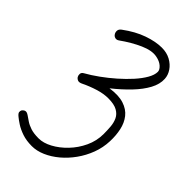

<svg xmlns="http://www.w3.org/2000/svg" viewBox="-297 -1099 1205 1205"><g transform="rotate(45 305.0 -497.0)"><path d="M243 10.5Q195 10.5 157.5 -2.2Q120 -15 94 -32Q68 -49 54.5 -60.5Q37.5 -74 36 -84.2Q34.5 -94.5 40 -104Q48 -114 59 -117Q70 -120 87 -108.5Q102.5 -98 121.2 -85.2Q140 -72.5 168 -63.2Q196 -54 239 -54Q280.5 -54 327.2 -79Q374 -104 415.2 -147Q456.5 -190 482.5 -245.5Q508.5 -301 508.5 -362.5Q508.5 -394 506 -425.8Q503.5 -457.5 491.5 -483.5Q479.5 -509.5 451 -525.5Q422.5 -541.5 370.5 -541.5Q329.5 -541.5 281.8 -526.8Q234 -512 191 -491Q171.5 -481 159.5 -485.2Q147.5 -489.5 140.5 -500Q134.5 -510.5 135.5 -523.2Q136.5 -536 150.5 -544Q191.5 -567 236.2 -599.2Q281 -631.5 323 -668.5Q365 -705.5 399 -743.2Q433 -781 453 -816Q473 -851 473 -878.5Q473 -896.5 452.5 -914.8Q432 -933 396.5 -939.5Q352.5 -948 290 -920.5Q227.5 -893 159.5 -844.5Q151.5 -839 143 -838.8Q134.5 -838.5 127 -842.8Q119.5 -847 114.5 -855.5Q108 -866.5 109 -880.2Q110 -894 125.5 -905.5Q195 -957 262 -980.5Q329 -1004 383.5 -1004Q427.5 -1004 461 -985.8Q494.5 -967.5 514 -938.8Q533.5 -910 535 -878Q537.5 -833.5 511.8 -785.5Q486 -737.5 439.2 -688.5Q392.5 -639.5 331.5 -591Q403.5 -601.5 450.5 -586.2Q497.5 -571 524 -537.2Q550.5 -503.5 560.5 -457.2Q570.5 -411 568.5 -359Q566.5 -300 546 -245.5Q525.5 -191 492.2 -144.5Q459 -98 417.5 -63.2Q376 -28.5 331 -9Q286 10.5 243 10.5Z"/></g></svg>

Font: Edu NSW ACT Cursive
Style: Regular
Weight: 400
Designer: Tina and Corey Anderson, Eben Sorkin, Mirko Velimirovic
Foundry: Sorkin Type Co.
Version: Version 2.000